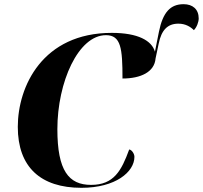

<svg xmlns="http://www.w3.org/2000/svg" viewBox="-20 -887 969 917"><path d="M369 10C532 10 622 -66 622 -138C622 -153 609 -172 597 -173C560 -72 524 -4 415 -4C308 -4 254 -72 254 -270C254 -495 354 -719 486 -719C558 -719 565 -656 565 -512C652 -512 718 -543 723 -608L738 -679C751 -743 780 -774 832 -774C866 -774 890 -759 906 -743C920 -757 929 -782 929 -799C929 -843 900 -867 857 -867C794 -867 758 -829 739 -735L720 -640C705 -693 639 -730 514 -730C183 -730 65 -474 65 -281C65 -89 174 10 369 10Z"/></svg>

Font: Noto Serif Display ExtraBold
Style: Italic
Weight: 800
Italic angle: -12°
Designer: Monotype Design Team
Foundry: Monotype Imaging Inc.
Version: Version 2.009